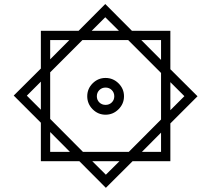

<svg xmlns="http://www.w3.org/2000/svg" viewBox="-20 -754 1029 936"><path d="M366.7 31.7H179.2V-155.8L46.9 -288.1L179.2 -419.9V-604H363.3L493.2 -734.4L623 -604H810.5V-416.5L942.9 -284.7L810.5 -152.3V31.7H626.5L496.1 161.6ZM427.2 -604H559.6L493.2 -669.9ZM765.1 -461.9V-558.6H668.9ZM224.6 -464.8 317.9 -558.6H224.6ZM224.6 -401.4V-174.3L384.3 -13.7H607.9L765.1 -171.4V-398.4L605 -558.6H381.8ZM405.3 -284.7Q405.3 -321.3 431.6 -347.7Q458 -374 494.6 -374Q531.2 -374 557.9 -347.7Q584.5 -321.3 584.5 -284.7Q584.5 -248 557.9 -221.4Q531.2 -194.8 494.6 -194.8Q458 -194.8 431.6 -221.4Q405.3 -248 405.3 -284.7ZM179.2 -356 110.8 -287.6 179.2 -219.2ZM810.5 -353.5V-216.8L878.9 -285.2ZM452.1 -284.7Q452.1 -266.6 464.4 -254.6Q476.6 -242.7 494.6 -242.7Q512.7 -242.7 524.9 -254.6Q537.1 -266.6 537.1 -284.7Q537.1 -302.7 524.9 -314.9Q512.7 -327.1 494.6 -327.1Q476.6 -327.1 464.4 -314.9Q452.1 -302.7 452.1 -284.7ZM224.6 -110.4V-13.7H320.8ZM671.9 -13.7H765.1V-107.4ZM562.5 31.7H429.7L496.1 97.7Z"/></svg>

Font: Vazirmatn FD SemiBold
Style: Regular
Weight: 600
Designer: Saber Rastikerdar
Foundry: Saber Rastikerdar
Version: Version 33.001